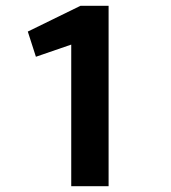

<svg xmlns="http://www.w3.org/2000/svg" viewBox="-20 -643 590 663"><path d="M226 0V-489L104 -447L76 -534L258 -623H355V0Z"/></svg>

Font: Inconsolata SemiExpanded ExtraBold
Style: Regular
Weight: 800
Width: 6
Monospace: yes
Designer: Raph Levien, Cyreal, Brenton Simpson
Foundry: Raph Levien, Cyreal, Google
Version: Version 3.001; ttfautohint (v1.8.2.53-6de2)